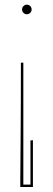

<svg xmlns="http://www.w3.org/2000/svg" viewBox="-20 -542 220 803"><path d="M106.4 -516.6Q112.3 -510.7 112.3 -502.4Q112.3 -494.1 106.4 -488.3Q100.6 -482.4 92.3 -482.4Q84 -482.4 78.1 -488.3Q72.3 -494.1 72.3 -502.4Q72.3 -510.7 78.1 -516.6Q84 -522.5 92.3 -522.5Q100.6 -522.5 106.4 -516.6ZM117.7 240.2H64.9V205.6Q64.9 190.4 66.2 44.9Q67.4 -100.6 67.4 -279.8H77.6V230H107.4V45.4L117.7 44.4Z"/></svg>

Font: ZnikomitNo25
Style: Regular
Weight: 100
Designer: gluk
Foundry: gluk
Version: Version 0.56